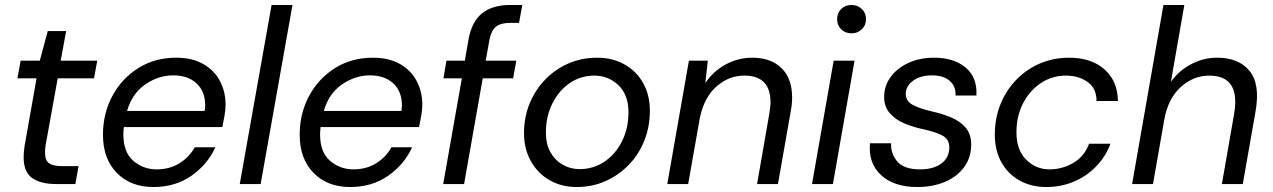

<svg xmlns="http://www.w3.org/2000/svg" viewBox="-20 -740 5119 772"><path d="M205 0Q143 0 109 -24.5Q75 -49 75 -108Q75 -118 76 -129.5Q77 -141 79 -154L127 -425H50L63 -496H140L172 -615H246L224 -496H371L358 -425H212L163 -154Q161 -138 161 -126Q161 -95 177.5 -83.5Q194 -72 231 -72H296L283 0Z M597 12Q505 12 449.5 -45Q394 -102 394 -198Q394 -284 432 -354.5Q470 -425 536.5 -466.5Q603 -508 688 -508Q753 -508 797.5 -482.5Q842 -457 864.5 -414Q887 -371 887 -319Q887 -299 882.5 -273.5Q878 -248 874 -229H478Q476 -212 476 -199Q476 -128 516 -93.5Q556 -59 610 -59Q662 -59 701.5 -83.5Q741 -108 763 -148H846Q815 -79 750 -33.5Q685 12 597 12ZM677 -437Q617 -437 564 -400.5Q511 -364 491 -294H803Q804 -300 804.5 -305.5Q805 -311 805 -316Q805 -373 770 -405Q735 -437 677 -437Z M944 0 1072 -720H1156L1028 0Z M1388 12Q1296 12 1240.5 -45Q1185 -102 1185 -198Q1185 -284 1223 -354.5Q1261 -425 1327.5 -466.5Q1394 -508 1479 -508Q1544 -508 1588.5 -482.5Q1633 -457 1655.5 -414Q1678 -371 1678 -319Q1678 -299 1673.5 -273.5Q1669 -248 1665 -229H1269Q1267 -212 1267 -199Q1267 -128 1307 -93.5Q1347 -59 1401 -59Q1453 -59 1492.5 -83.5Q1532 -108 1554 -148H1637Q1606 -79 1541 -33.5Q1476 12 1388 12ZM1468 -437Q1408 -437 1355 -400.5Q1302 -364 1282 -294H1594Q1595 -300 1595.5 -305.5Q1596 -311 1596 -316Q1596 -373 1561 -405Q1526 -437 1468 -437Z M1762 0 1837 -425H1763L1775 -496H1849L1864 -582Q1877 -654 1919 -687Q1961 -720 2031 -720H2080L2067 -648H2031Q1993 -648 1974 -632.5Q1955 -617 1948 -580L1933 -496H2056L2043 -425H1921L1846 0Z M2299 12Q2237 12 2189 -16Q2141 -44 2114 -93Q2087 -142 2087 -204Q2087 -270 2110 -325Q2133 -380 2173 -421Q2213 -462 2266 -485Q2319 -508 2381 -508Q2443 -508 2491 -481Q2539 -454 2566 -406Q2593 -358 2593 -295Q2593 -230 2570.5 -174Q2548 -118 2507.5 -76.5Q2467 -35 2414 -11.5Q2361 12 2299 12ZM2310 -60Q2366 -60 2410.5 -90Q2455 -120 2481 -172Q2507 -224 2507 -289Q2507 -359 2466.5 -397.5Q2426 -436 2370 -436Q2315 -436 2271 -406Q2227 -376 2201 -324Q2175 -272 2175 -207Q2175 -160 2193.5 -127.5Q2212 -95 2243 -77.5Q2274 -60 2310 -60Z M2663 0 2750 -496H2826L2816 -406Q2848 -454 2898 -481Q2948 -508 3005 -508Q3079 -508 3122 -466.5Q3165 -425 3165 -348Q3165 -334 3163.5 -319.5Q3162 -305 3159 -290L3108 0H3024L3073 -281Q3075 -294 3076.5 -306Q3078 -318 3078 -329Q3078 -436 2973 -436Q2910 -436 2860.5 -392Q2811 -348 2794 -266L2747 0Z M3404 -606Q3379 -606 3362.5 -622Q3346 -638 3346 -663Q3346 -688 3362.5 -704Q3379 -720 3404 -720Q3428 -720 3445 -704Q3462 -688 3462 -663Q3462 -638 3445 -622Q3428 -606 3404 -606ZM3245 0 3332 -496H3416L3329 0Z M3668 12Q3575 12 3523 -35.5Q3471 -83 3478 -164H3563Q3561 -122 3588 -90.5Q3615 -59 3680 -59Q3733 -59 3765 -82.5Q3797 -106 3797 -148Q3797 -181 3767.5 -196Q3738 -211 3689 -221Q3652 -229 3617 -243.5Q3582 -258 3558.5 -284Q3535 -310 3535 -350Q3535 -395 3561 -430.5Q3587 -466 3632.5 -487Q3678 -508 3736 -508Q3815 -508 3862.5 -468.5Q3910 -429 3906 -356H3822Q3824 -393 3798.5 -415Q3773 -437 3727 -437Q3681 -437 3651.5 -415.5Q3622 -394 3622 -363Q3622 -333 3650.5 -318Q3679 -303 3727 -292Q3768 -283 3804 -268Q3840 -253 3862.5 -227Q3885 -201 3885 -159Q3885 -107 3857 -68.5Q3829 -30 3780 -9Q3731 12 3668 12Z M4187 12Q4126 12 4079 -14.5Q4032 -41 4006 -88.5Q3980 -136 3980 -199Q3980 -265 4003 -321.5Q4026 -378 4067 -420Q4108 -462 4162 -485Q4216 -508 4278 -508Q4368 -508 4421 -461Q4474 -414 4475 -334H4389Q4389 -385 4353 -410.5Q4317 -436 4266 -436Q4211 -436 4166 -406.5Q4121 -377 4094 -325.5Q4067 -274 4067 -208Q4067 -137 4106 -98Q4145 -59 4200 -59Q4251 -59 4295.5 -85Q4340 -111 4359 -162H4445Q4426 -111 4388 -71.5Q4350 -32 4298.5 -10Q4247 12 4187 12Z M4532 0 4658 -720H4742L4688 -411Q4720 -456 4769.5 -482Q4819 -508 4874 -508Q4961 -508 5004.5 -454.5Q5048 -401 5028 -290L4977 0H4893L4942 -281Q4969 -436 4842 -436Q4778 -436 4727 -389.5Q4676 -343 4661 -257L4616 0Z"/></svg>

Font: DeepMind Sans
Style: Italic
Weight: 400
Italic angle: -10°
Designer: Jonny Pinhorn / Modifications: Colophon Foundry
Foundry: Colophon Foundry
Version: Version 1.002; ttfautohint (v1.8.2)